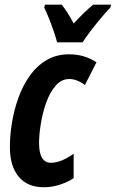

<svg xmlns="http://www.w3.org/2000/svg" viewBox="-20 -786 492 816"><path d="M166 9.8Q96.7 9.8 59.3 -35.2Q22 -80.1 22 -161.1Q22 -210 30.8 -264.2Q39.6 -318.4 58.1 -370.1Q76.7 -421.9 106.2 -463.6Q135.7 -505.4 177.5 -530.3Q219.2 -555.2 273.9 -555.2Q339.4 -555.2 390.1 -521L340.8 -424.8Q326.7 -436 309.1 -443.1Q291.5 -450.2 274.9 -450.2Q240.7 -450.2 216.1 -421.4Q191.4 -392.6 176 -348.9Q160.6 -305.2 153.3 -259Q146 -212.9 146 -178.2Q146 -94.2 196.8 -94.2Q239.3 -94.2 293 -132.8V-28.8Q270 -13.2 236.1 -1.7Q202.1 9.8 166 9.8ZM222.7 -606Q217.8 -625.5 208.5 -652.6Q199.2 -679.7 188.5 -706.8Q177.7 -733.9 168 -753.9L170.9 -766.1H242.7Q253.4 -752.4 266.4 -732.4Q279.3 -712.4 293 -686Q316.9 -711.9 337.9 -732.2Q358.9 -752.4 376 -766.1H451.7L449.7 -754.9Q434.1 -738.8 410.4 -710.7Q386.7 -682.6 364.7 -653.8Q342.8 -625 331.1 -606Z"/></svg>

Font: Open Sans Condensed
Style: Bold Italic
Weight: 700
Width: 3
Italic angle: -12°
Designer: Monotype Design Team
Foundry: Monotype Imaging Inc.
Version: Version 3.003; ttfautohint (v1.8.4)